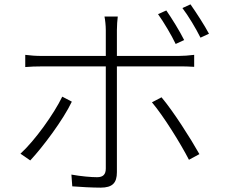

<svg xmlns="http://www.w3.org/2000/svg" viewBox="-20 -828 1040 882"><path d="M826 -644C805 -686 769 -744 744 -780L706 -763C733 -725 768 -666 787 -626ZM266 -384C228 -305 140 -182 74 -122L119 -91C177 -153 270 -277 310 -361ZM801 -523C823 -523 848 -523 872 -521V-576C848 -573 821 -571 800 -571H517V-690C517 -709 519 -738 521 -752H460C463 -738 466 -710 466 -690V-571H173C142 -571 122 -573 96 -576V-520C121 -522 143 -523 174 -523H466V-54C466 -27 454 -14 426 -14C399 -14 352 -18 308 -26L312 28C347 31 407 34 442 34C497 34 517 12 517 -37V-523ZM678 -358C732 -294 810 -168 848 -94L896 -120C855 -193 776 -317 722 -381ZM818 -791C846 -754 879 -699 901 -655L940 -673C920 -711 881 -771 855 -808Z"/></svg>

Font: Noto Sans Japanese Light
Style: Regular
Weight: 300
Designer: Ryoko NISHIZUKA (kana & ideographs); Paul D. Hunt (Latin, Greek & Cyrillic); Wenlong ZHANG (bopomofo); Sandoll Communica
Foundry: Adobe Systems Incorporated
Version: Version 1.000;PS 1;hotconv 1.0.78;makeotf.lib2.5.61930